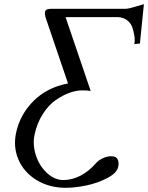

<svg xmlns="http://www.w3.org/2000/svg" viewBox="-20 -687 708 918"><path d="M580.1 -645Q594.7 -645 627.7 -655.3Q660.6 -665.5 668 -667L648.9 -479L622.1 -476.1Q626 -493.2 622.6 -515.1Q619.1 -537.1 612.3 -556.9Q605.5 -576.7 587.2 -590.6Q568.8 -604.5 542.5 -605H293.5L413.6 -252Q400.4 -254.9 373 -254.9Q344.7 -254.9 312.5 -243.4Q280.3 -231.9 246.3 -208.5Q212.4 -185.1 184.6 -141.6Q156.7 -98.1 145 -42Q135.3 4.9 151.6 55.4Q168 106 204.3 139.9Q240.7 173.8 283.2 173.8Q324.2 173.8 364.5 153.1Q404.8 132.3 437 95.2Q450.2 79.6 470.9 69.8Q491.7 60.1 511.2 60.1Q535.2 60.1 542.5 74.7Q549.8 89.4 545.4 109.9Q539.1 140.6 492.2 164.8Q445.3 189 391.6 200Q337.9 210.9 294.4 210.9Q216.3 210.9 156 174.6Q95.7 138.2 69.1 77.9Q42.5 17.6 56.6 -50.8Q75.2 -138.7 139.6 -203.6Q204.1 -268.6 305.2 -288.1L202.6 -589.8Q192.4 -617.7 195.3 -630.9Q198.2 -645 225.1 -645Z"/></svg>

Font: Linux Biolinum
Style: Italic
Weight: 400
Italic angle: -12°
Designer: Philipp H. Poll
Foundry: Philipp H. Poll
Version: Version 1.1.3 ; ttfautohint (v0.9)